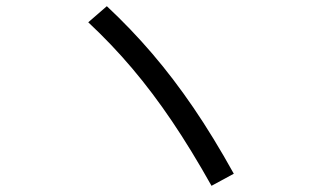

<svg xmlns="http://www.w3.org/2000/svg" viewBox="-20 -677 1040 620"><path d="M663 -77Q598 -193 535.5 -285.5Q473 -378 407 -456Q341 -534 265 -605L325 -657Q403 -584 471.5 -504Q540 -424 604.5 -329.5Q669 -235 735 -116Z"/></svg>

Font: M PLUS 2 Thin
Style: Regular
Weight: 400
Version: Version 1.001